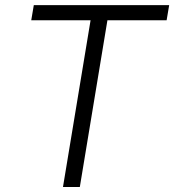

<svg xmlns="http://www.w3.org/2000/svg" viewBox="-20 -748 697 768"><path d="M105 -667 115.2 -727.5H656.7L646.5 -667H409.7L299.3 0H231.9L342.3 -667Z"/></svg>

Font: Inter 24pt Light
Style: Italic
Weight: 300
Italic angle: -9.3988°
Designer: Rasmus Andersson
Foundry: rsms
Version: Version 4.001;git-66647c0bb